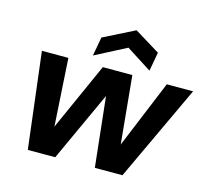

<svg xmlns="http://www.w3.org/2000/svg" viewBox="-104 -852 1063 974"><g transform="rotate(15 427.0 -364.5)"><path d="M121 0 60 -504H199L224 -97L198 -98L380 -504H535L574 -98L548 -97L716 -504H854L618 0H473L428 -418H457L265 0ZM316 -548 334 -647 497 -729 631 -647 613 -548 480 -633Z"/></g></svg>

Font: DM Sans ExtraBold
Style: Italic
Weight: 800
Italic angle: -10°
Designer: Colophon Foundry, Jonny Pinhorn
Foundry: Colophon Foundry
Version: Version 4.004;gftools[0.9.30]